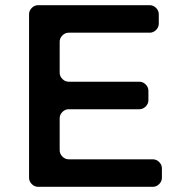

<svg xmlns="http://www.w3.org/2000/svg" viewBox="-20 -720 696 740"><path d="M592 -629Q592 -615 581.5 -604.5Q571 -594 557 -594H245Q231 -594 220.5 -583.5Q210 -573 210 -559V-440Q210 -426 220.5 -415.5Q231 -405 245 -405H517Q531 -405 541.5 -394.5Q552 -384 552 -370V-334Q552 -320 541.5 -309.5Q531 -299 517 -299H245Q231 -299 220.5 -288.5Q210 -278 210 -264V-141Q210 -127 220.5 -116.5Q231 -106 245 -106H569Q583 -106 593.5 -95.5Q604 -85 604 -71V-35Q604 -21 593.5 -10.5Q583 0 569 0H127Q113 0 102.5 -10.5Q92 -21 92 -35V-665Q92 -679 102.5 -689.5Q113 -700 127 -700H557Q571 -700 581.5 -689.5Q592 -679 592 -665Z"/></svg>

Font: Trueno
Style: Round
Weight: 400
Designer: Julieta Ulanovsky, Jasper
Foundry: Julieta Ulanovsky, Cannot Into Space Fonts
Version: Version 3.001